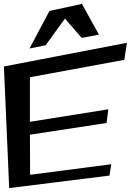

<svg xmlns="http://www.w3.org/2000/svg" viewBox="-75 -928 675 982"><path d="M485 -30 494 -88 79 -34 78 -239 470 -299 479 -369 78 -305V-533L561 -622L574 -709L-55 -588L-28 34ZM76 -680 159 -697 257 -833 343 -734 431 -751 344 -908 178 -872Z"/></svg>

Font: Gamestation Warped
Style: Regular
Weight: 400
Designer: Jonas Hecksher
Foundry: Jonas Hecksher, Playtypeª, e-types AS
Version: Version 1.003